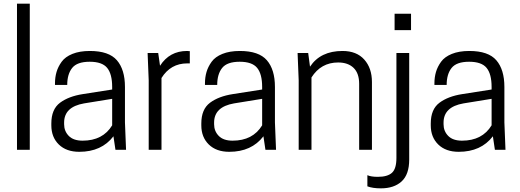

<svg xmlns="http://www.w3.org/2000/svg" viewBox="-20 -820 2845 1051"><path d="M73 0V-800H143V0Z M612 0 601 -74Q536 11 414 11Q343 11 302 -29Q261 -69 261 -134V-144Q261 -222 308.5 -257.5Q356 -293 434 -305L594 -330V-344Q594 -415 566.5 -448.5Q539 -482 471 -482Q402 -482 375 -448Q348 -414 348 -355H281V-364Q281 -397 289.5 -426Q298 -455 317.5 -482Q337 -509 376.5 -525Q416 -541 472 -541Q576 -541 620 -490Q664 -439 664 -344V-150L670 0ZM432 -50Q543 -50 594 -134V-279L440 -254Q331 -235 331 -149V-140Q331 -102 356.5 -76Q382 -50 432 -50Z M1004 -541Q1007 -541 1010.5 -540.5Q1014 -540 1016 -540H1019V-473H1005Q914 -473 864 -393V0H794V-380L788 -530H846L856 -460Q908 -541 1004 -541Z M1433 0 1422 -74Q1357 11 1235 11Q1164 11 1123 -29Q1082 -69 1082 -134V-144Q1082 -222 1129.5 -257.5Q1177 -293 1255 -305L1415 -330V-344Q1415 -415 1387.5 -448.5Q1360 -482 1292 -482Q1223 -482 1196 -448Q1169 -414 1169 -355H1102V-364Q1102 -397 1110.5 -426Q1119 -455 1138.5 -482Q1158 -509 1197.5 -525Q1237 -541 1293 -541Q1397 -541 1441 -490Q1485 -439 1485 -344V-150L1491 0ZM1253 -50Q1364 -50 1415 -134V-279L1261 -254Q1152 -235 1152 -149V-140Q1152 -102 1177.5 -76Q1203 -50 1253 -50Z M2016 0H1946V-361Q1946 -419 1915.5 -448.5Q1885 -478 1831 -478Q1737 -478 1685 -396V0H1615V-380L1609 -530H1667L1677 -455Q1734 -541 1855 -541Q1932 -541 1974 -494Q2016 -447 2016 -371Z M2150 44V-530H2220V53Q2220 135 2178.5 173Q2137 211 2065 211Q2020 211 1991 200V139Q2011 148 2048 148Q2101 148 2125.5 126Q2150 104 2150 44ZM2230 -745V-655H2140V-745Z M2689 0 2678 -74Q2613 11 2491 11Q2420 11 2379 -29Q2338 -69 2338 -134V-144Q2338 -222 2385.5 -257.5Q2433 -293 2511 -305L2671 -330V-344Q2671 -415 2643.5 -448.5Q2616 -482 2548 -482Q2479 -482 2452 -448Q2425 -414 2425 -355H2358V-364Q2358 -397 2366.5 -426Q2375 -455 2394.5 -482Q2414 -509 2453.5 -525Q2493 -541 2549 -541Q2653 -541 2697 -490Q2741 -439 2741 -344V-150L2747 0ZM2509 -50Q2620 -50 2671 -134V-279L2517 -254Q2408 -235 2408 -149V-140Q2408 -102 2433.5 -76Q2459 -50 2509 -50Z"/></svg>

Font: Cooper Hewitt
Style: Book
Weight: 705
Designer: Village Type and Design LLC
Foundry: Cooper Hewitt Smithsonian Design Museum
Version: 1.000; ttfautohint (v1.8.1)